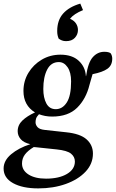

<svg xmlns="http://www.w3.org/2000/svg" viewBox="-63 -807 642 1064"><path d="M226 -161Q205 -161 187 -164.5Q169 -168 153 -174Q140 -160 137 -150Q134 -140 134 -129Q134 -115 145 -102.5Q156 -90 185 -87L304 -74Q382 -66 417 -34.5Q452 -3 452 44Q452 101 411 144.5Q370 188 301.5 212.5Q233 237 149 237Q62 237 9.5 208Q-43 179 -43 127Q-43 83 -1.5 48Q40 13 105 -8Q69 -16 52 -35.5Q35 -55 35 -80Q35 -114 61 -139Q87 -164 131 -184Q67 -223 67 -303Q67 -358 94.5 -403.5Q122 -449 168.5 -476.5Q215 -504 272 -504Q337 -504 373.5 -470Q410 -436 413 -385H414Q425 -461 451.5 -490.5Q478 -520 515 -520Q539 -520 550 -512Q559 -499 559 -482Q559 -445 532.5 -426Q506 -407 450 -396Q446 -383 442 -368.5Q438 -354 433 -337Q414 -259 364.5 -210Q315 -161 226 -161ZM246 -202Q283 -202 307 -239Q331 -276 331 -356Q331 -406 311.5 -434.5Q292 -463 263 -463Q220 -463 198.5 -421.5Q177 -380 177 -314Q177 -265 194 -233.5Q211 -202 246 -202ZM254 -635Q254 -695 287 -732Q320 -769 382 -787L397 -751Q346 -730 325 -703Q348 -693 358.5 -676.5Q369 -660 369 -641Q369 -616 352 -597.5Q335 -579 303 -579Q290 -579 280 -583Q270 -587 262 -593Q258 -603 256 -612.5Q254 -622 254 -635ZM59 99Q59 137 95 160Q131 183 192 183Q264 183 308 157Q352 131 352 88Q352 62 330.5 44.5Q309 27 251 21L137 9Q134 9 131 8.5Q128 8 124 8Q91 28 75 49.5Q59 71 59 99Z"/></svg>

Font: Source Serif 4 SmText Semibold
Style: Italic
Weight: 600
Italic angle: -12°
Designer: Frank Grießhammer
Foundry: Adobe
Version: Version 4.005;hotconv 1.1.0;makeotfexe 2.6.0